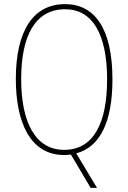

<svg xmlns="http://www.w3.org/2000/svg" viewBox="-20 -744 624 934"><path d="M527 -358C527 -607 439 -724 297 -724C141 -724 57 -594 57 -359C57 -150 127 10 291 10C302 10 312 10 325 8L421 170H452L351 2C467 -29 527 -151 527 -358ZM83 -359C83 -568 150 -699 297 -699C429 -699 501 -579 501 -358C501 -143 434 -15 292 -15C154 -15 83 -146 83 -359Z"/></svg>

Font: Noto Sans Thai Cond Thin
Style: Regular
Weight: 100
Width: 3
Designer: Monotype Design Team
Foundry: Monotype Imaging Inc.
Version: Version 2.002